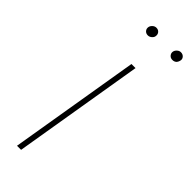

<svg xmlns="http://www.w3.org/2000/svg" viewBox="-242 -736 755 755"><g transform="rotate(45 136.0 -358.0)"><path d="M54 0 144.9 -545.5H167.6L76.7 0ZM247.2 -670.5Q236.5 -670.5 230.1 -678.4Q223.7 -686.4 225.9 -696Q227.6 -703.5 234.6 -709.7Q241.5 -715.9 250 -715.9Q260.7 -715.9 267.4 -708.3Q274.1 -700.6 271.3 -690.3Q266.3 -670.5 247.2 -670.5ZM110.8 -670.5Q100.1 -670.5 93.8 -677.9Q87.4 -685.4 89.5 -696Q91.3 -703.8 98.2 -709.9Q105.1 -715.9 113.6 -715.9Q124.3 -715.9 130.5 -708.5Q136.7 -701 134.9 -690.3Q133.9 -682.9 126.6 -676.7Q119.3 -670.5 110.8 -670.5Z"/></g></svg>

Font: Inter UI Thin
Style: Italic
Weight: 100
Italic angle: -9.39999°
Designer: Rasmus Andersson
Foundry: rsms
Version: 3.2;8d6f07862